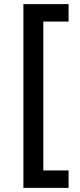

<svg xmlns="http://www.w3.org/2000/svg" viewBox="-20 -765 389 935"><path d="M94 150H314V65H191V-660H314V-745H94Z"/></svg>

Font: Plus Jakarta Sans Medium
Style: Regular
Weight: 500
Designer: Gumpita Rahayu
Foundry: Tokotype
Version: Version 2.004; ttfautohint (v1.8.3)